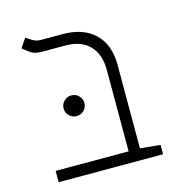

<svg xmlns="http://www.w3.org/2000/svg" viewBox="-94 -702 773 792"><g transform="rotate(-15 293.0 -306.0)"><path d="M506.8 -40V0H61V-48.3H372.6V-395Q372.6 -463.9 336.2 -500.7Q299.8 -537.6 234.9 -537.6H131.3Q103 -537.6 85.7 -549.8Q68.4 -562 55.7 -573.2L82 -611.8Q93.3 -603.5 108.4 -594.7Q123.5 -585.9 141.6 -585.9H234.9Q322.3 -585.9 371.6 -538.6Q420.9 -491.2 420.9 -404.8V-48.3ZM203.6 -244.1Q185.5 -244.1 172.4 -257.1Q159.2 -270 159.2 -288.1Q159.2 -306.6 172.4 -319.6Q185.5 -332.5 203.6 -332.5Q222.2 -332.5 235.1 -319.6Q248 -306.6 248 -288.1Q248 -270 235.1 -257.1Q222.2 -244.1 203.6 -244.1Z"/></g></svg>

Font: Cascadia Mono NF ExtraLight
Style: Regular
Weight: 200
Monospace: yes
Designer: Aaron Bell
Foundry: Saja Typeworks
Version: Version 2404.023; ttfautohint (v1.8.4)